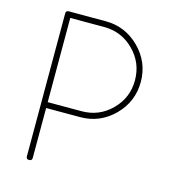

<svg xmlns="http://www.w3.org/2000/svg" viewBox="-113 -846 871 956"><g transform="rotate(15 323.0 -368.0)"><path d="M108.9 0C108.9 10.3 113.8 15.1 124 15.1C134.3 15.1 139.2 10.3 139.2 0V-256.8H314C381.8 -256.8 439.9 -280.8 488.3 -329.1C536.6 -377.4 561 -436 561 -503.9C561 -571.8 536.6 -629.9 488.3 -678.2C439.9 -726.6 381.8 -751 314 -751H124C113.8 -751 108.9 -746.1 108.9 -735.8ZM139.2 -721.2H314C374 -721.2 424.8 -700.2 467.3 -657.7C509.8 -615.2 530.8 -564 530.8 -503.9C530.8 -443.8 509.8 -393.1 467.3 -350.6C424.8 -308.1 374 -287.1 314 -287.1H139.2Z"/></g></svg>

Font: Nemoy
Style: Light
Weight: 300
Designer: BSozoo
Foundry: BSozoo
Version: Version 001.000